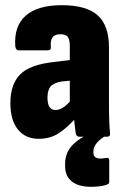

<svg xmlns="http://www.w3.org/2000/svg" viewBox="-20 -527 475 740"><path d="M286 0Q275 0 272 -12Q270 -25 267.5 -48.5Q265 -72 263 -93L249 -122V-349Q249 -376 241 -385.5Q233 -395 212 -395Q171 -395 176 -346Q178 -333 163 -333H52Q41 -333 39 -348Q33 -426 79 -466.5Q125 -507 218 -507Q313 -507 356.5 -468Q400 -429 400 -344V-130Q400 -89 401 -62.5Q402 -36 404 -14Q406 0 392 0ZM129 8Q78 8 49 -28Q20 -64 20 -129Q20 -202 57.5 -240Q95 -278 187 -288L260 -297L259 -217L218 -213Q188 -208 175.5 -194Q163 -180 163 -151Q163 -127 170.5 -115Q178 -103 194 -103Q211 -103 228.5 -116Q246 -129 267 -158L279 -80Q242 -37 208 -14.5Q174 8 129 8ZM331 193Q283 193 257 172.5Q231 152 231 114V103Q231 55 270 22Q309 -11 379 -30L392 -15L391 -6Q366 8 353 24Q340 40 340 56V63Q340 73 347 78.5Q354 84 365 84Q370 84 376 83.5Q382 83 389 82Q401 79 401 92V172Q401 179 398.5 181Q396 183 391 185Q376 190 360 191.5Q344 193 331 193Z"/></svg>

Font: Sofia Sans Condensed Black
Style: Regular
Weight: 900
Designer: Botio Nikoltchev, Ani Petrova
Foundry: lettersoup
Version: Version 4.101